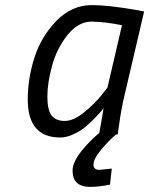

<svg xmlns="http://www.w3.org/2000/svg" viewBox="-20 -530 586 754"><path d="M335 204Q265 204 265 141Q265 107 299 64.5Q333 22 370 -8Q372 -16 378.5 -56Q385 -96 387 -106Q382 -97 357.5 -71.5Q333 -46 314 -30.5Q295 -15 268 -2.5Q241 10 217 10Q89 10 89 -139Q89 -222 115.5 -304.5Q142 -387 202 -448.5Q262 -510 341 -510Q402 -510 508 -492L546 -485L470 -160Q456 -104 446 -28L442 -2H436Q407 22 377 58Q347 94 347 117Q347 137 371 137L419 132L412 195Q367 204 335 204ZM459 -431Q389 -445 338.5 -445Q288 -445 246 -393.5Q204 -342 185 -273.5Q166 -205 166 -151Q166 -97 183 -76Q200 -55 234 -55Q268 -55 308.5 -87.5Q349 -120 376 -153L402 -186Z"/></svg>

Font: Titillium Web
Style: Italic
Weight: 400
Italic angle: -13°
Version: Version 1.002;PS 57.000;hotconv 1.0.70;makeotf.lib2.5.55311